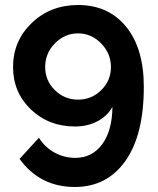

<svg xmlns="http://www.w3.org/2000/svg" viewBox="-20 -591 629 765"><path d="M32 -324Q32 -428 106.5 -499.5Q181 -571 291 -571Q412 -571 482.5 -484.5Q553 -398 553 -245Q553 -53 479.5 50.5Q406 154 278 154Q139 154 58 42L135 -42Q159 -4 197.5 17Q236 38 280 38Q347 38 387 -16Q427 -70 428 -165Q408 -129 368.5 -108Q329 -87 279 -87Q174 -87 103 -155Q32 -223 32 -324ZM160 -324Q160 -270 198.5 -232Q237 -194 291 -194Q345 -194 383.5 -232Q422 -270 422 -324Q422 -378 383 -418Q344 -458 291 -458Q238 -458 199 -418.5Q160 -379 160 -324Z"/></svg>

Font: Raleway
Style: Bold
Weight: 700
Designer: Matt McInerney, Pablo Impallari, Rodrigo Fuenzalida
Foundry: Matt McInerney, Pablo Impallari, Rodrigo Fuenzalida
Version: Version 3.000